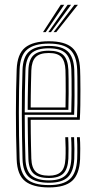

<svg xmlns="http://www.w3.org/2000/svg" viewBox="-20 -780 400 806"><path d="M185.5 6.8Q118.5 6.8 85.4 -19.5Q52.2 -45.8 50 -110.8Q48.2 -161.8 47.5 -210.8Q46.8 -259.8 46.8 -307Q46.8 -354.2 47.6 -399.5Q48.5 -444.8 50 -488.2Q52.5 -553.5 85.2 -580.1Q118 -606.8 185 -606.8Q252.2 -606.8 282.9 -579.8Q313.5 -552.8 316.2 -489Q316.8 -481.2 317.1 -458.2Q317.5 -435.2 317.6 -403.8Q317.8 -372.2 317.2 -338.9Q316.8 -305.5 315 -277.2H108.8Q109 -248.8 109.2 -222.2Q109.5 -195.8 110.1 -169.2Q110.8 -142.8 111.5 -114.2Q112.8 -76 129.9 -59.2Q147 -42.5 185.5 -42.5Q219 -42.5 235.9 -58.4Q252.8 -74.2 254.8 -114.2Q255.8 -132.8 255.5 -158.9Q255.2 -185 254 -204H266.2Q267.5 -181 267.6 -155Q267.8 -129 267 -113.8Q264.8 -70.2 245.8 -51.5Q226.8 -32.8 185.5 -32.8Q140.5 -32.8 120.5 -51.8Q100.5 -70.8 99.2 -113.8Q98.2 -145.5 97.6 -175.2Q97 -205 96.8 -233.2Q96.5 -261.5 96.2 -287.8H303.2Q304.5 -315 304.9 -346.5Q305.2 -378 305.1 -407.5Q305 -437 304.8 -458.9Q304.5 -480.8 304 -488.5Q301.5 -547 273.8 -572Q246 -597 185 -597Q123.8 -597 94 -572.1Q64.2 -547.2 62.2 -486.2Q60.8 -447 60 -402Q59.2 -357 59.2 -308.9Q59.2 -260.8 59.9 -211.2Q60.5 -161.8 62.2 -113.2Q64 -54.8 92.4 -28.9Q120.8 -3 185.5 -3Q245.2 -3 273.1 -28.1Q301 -53.2 304 -112.5Q304.5 -122.5 304.6 -138.9Q304.8 -155.2 304.4 -172.8Q304 -190.2 303 -204H315.2Q316.8 -183.5 316.9 -155.6Q317 -127.8 316.2 -111.8Q313.2 -48.2 282.8 -20.8Q252.2 6.8 185.5 6.8ZM185.5 -12.8Q131 -12.8 103.6 -34.9Q76.2 -57 74.5 -112.8Q73.2 -157 72.5 -204.1Q71.8 -251.2 71.6 -299.5Q71.5 -347.8 72.2 -394.9Q73 -442 74.5 -485.8Q76.2 -541.2 102.8 -564.2Q129.2 -587.2 185 -587.2Q239.8 -587.2 264.5 -564.1Q289.2 -541 291.8 -488.2Q292.2 -478.5 292.6 -447.8Q293 -417 292.9 -376.9Q292.8 -336.8 291.2 -298H83.8Q83.8 -253.8 84.5 -205.5Q85.2 -157.2 86.8 -113.5Q88.5 -63.8 112.1 -43.2Q135.8 -22.8 185.5 -22.8Q233 -22.8 255 -43.8Q277 -64.8 279.5 -113.5Q280.2 -128.5 280.1 -155.9Q280 -183.2 278.5 -204H291Q292.2 -182.5 292.4 -155.4Q292.5 -128.2 291.8 -113Q289 -59.2 264.4 -36Q239.8 -12.8 185.5 -12.8ZM83.8 -308.2H279.2Q280.5 -344.2 280.6 -381.4Q280.8 -418.5 280.4 -447.5Q280 -476.5 279.5 -487.5Q277.5 -535.2 255.6 -556.2Q233.8 -577.2 185 -577.2Q133.8 -577.2 111.2 -555.8Q88.8 -534.2 86.8 -485.2Q85.2 -442.2 84.6 -396.8Q84 -351.2 83.8 -308.2ZM96.2 -318.8Q96.2 -341.5 96.6 -368.9Q97 -396.2 97.6 -425.8Q98.2 -455.2 99.2 -484.8Q100.5 -529 120.6 -548.1Q140.8 -567.2 185 -567.2Q227.5 -567.2 246.4 -548.5Q265.2 -529.8 267 -487Q267.5 -475.8 267.9 -448.6Q268.2 -421.5 268.1 -387Q268 -352.5 267 -318.8ZM108.8 -329H255Q255.8 -363.2 255.8 -395.6Q255.8 -428 255.5 -452.4Q255.2 -476.8 254.8 -486.2Q253.2 -522.8 237.9 -540.1Q222.5 -557.5 185 -557.5Q146.2 -557.5 129.5 -540Q112.8 -522.5 111.5 -484.2Q110.8 -456.5 110.1 -430.4Q109.5 -404.2 109.2 -379.4Q109 -354.5 108.8 -329ZM160.5 -645 235 -759.8H249.5L171.8 -645ZM204.8 -645 292.5 -759.8H307L216 -645ZM182.8 -645 263.8 -759.8H278.2L193.8 -645Z"/></svg>

Font: Big Shoulders Inline Text Thin Light
Style: Regular
Weight: 300
Version: Version 2.002